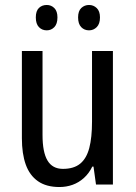

<svg xmlns="http://www.w3.org/2000/svg" viewBox="-20 -742 545 772"><path d="M434 -537V0H366L356 -72H351Q338 -45 317.5 -26.5Q297 -8 272 1Q247 10 219 10Q166 10 132.5 -13.5Q99 -37 83.5 -80.5Q68 -124 68 -186V-537H151V-199Q151 -130 171 -96.5Q191 -63 233 -63Q277 -63 302.5 -84Q328 -105 339 -147Q350 -189 350 -253V-537ZM124 -672Q124 -698 136.5 -710Q149 -722 168 -722Q186 -722 198.5 -709.5Q211 -697 211 -672Q211 -646 198.5 -633Q186 -620 168 -620Q149 -620 136.5 -633Q124 -646 124 -672ZM294 -672Q294 -698 307 -710Q320 -722 338 -722Q356 -722 369 -709.5Q382 -697 382 -672Q382 -646 369 -633Q356 -620 338 -620Q319 -620 306.5 -633Q294 -646 294 -672Z"/></svg>

Font: Noto Sans Condensed
Style: Regular
Weight: 400
Width: 3
Version: Version 2.013